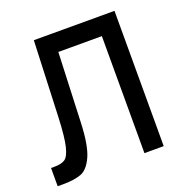

<svg xmlns="http://www.w3.org/2000/svg" viewBox="-141 -930 1032 1067"><g transform="rotate(-20 375.0 -396.0)"><path d="M536 -692H260V-800H650V0H536ZM20 -100H40Q81 -100 102.5 -114Q124 -128 137 -181Q150 -234 155 -350L173 -800H283L262 -280Q257 -148 229 -85.5Q201 -23 160 -7.5Q119 8 50 8H20Z"/></g></svg>

Font: Martian Mono sWd Rg
Style: Regular
Weight: 400
Width: 6
Monospace: yes
Designer: Roman Shamin
Foundry: Evil Martians
Version: Version 1.000